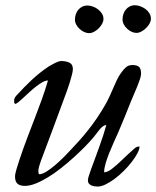

<svg xmlns="http://www.w3.org/2000/svg" viewBox="-20 -701 588 723"><path d="M311 -21Q311 -29.8 315.2 -40.8Q319.3 -51.8 323.7 -65.9Q331.5 -86.9 339.4 -108.2Q347.2 -129.4 355 -151.4Q362.8 -172.4 368.4 -190.4Q374 -208.5 380.4 -230Q374 -230 368.2 -225.8Q362.3 -221.7 356.4 -214.8Q350.6 -208 344.5 -199.7Q338.4 -191.4 331.5 -183.1Q317.4 -166.5 297.9 -146.7Q278.3 -127 255.9 -106.7Q233.4 -86.4 209.2 -67.4Q185.1 -48.3 161.1 -33.7Q137.2 -19 114.7 -10Q92.3 -1 73.7 -1Q54.7 -1 45.7 -9.3Q36.6 -17.6 36.6 -36.1Q36.6 -41.5 38.3 -49.3Q40 -57.1 42.7 -65.9Q45.4 -74.7 48.3 -83.7Q51.3 -92.8 53.7 -100.6Q67.4 -141.6 81.8 -179.7Q96.2 -217.8 110.4 -254.4Q124.5 -291 137.5 -326.7Q150.4 -362.3 160.6 -397.9Q151.4 -397.9 139.6 -391.4Q127.9 -384.8 115.5 -375Q103 -365.2 90.8 -354Q78.6 -342.8 68.1 -333Q57.6 -323.2 49.6 -316.7Q41.5 -310.1 38.1 -310.1Q34.2 -310.1 33.7 -314.7Q33.2 -319.3 33.2 -321.8Q33.2 -327.6 35.4 -332Q37.6 -336.4 41 -340.3Q70.3 -372.6 99.6 -400.1Q128.9 -427.7 164.1 -451.2Q168 -453.1 173.8 -456.5Q179.7 -460 186.3 -463.4Q192.9 -466.8 199.2 -469Q205.6 -471.2 210.4 -471.2Q228.5 -471.2 241.5 -465.1Q254.4 -459 254.4 -440.9Q254.4 -433.6 251.2 -420.7Q248 -407.7 243.4 -392.8Q238.8 -377.9 233.4 -362.5Q228 -347.2 223.1 -334.5Q201.2 -274.4 179.4 -216.3Q157.7 -158.2 133.8 -94.7Q129.4 -82.5 127 -73.5Q124.5 -64.5 124.5 -55.7Q124.5 -53.2 125.2 -49.1Q126 -44.9 127.9 -44.9Q139.2 -44.9 155.8 -55.4Q172.4 -65.9 189.2 -80.6Q206.1 -95.2 221.2 -110.4Q236.3 -125.5 245.1 -135.3Q262.2 -153.3 279.1 -172.1Q295.9 -190.9 312.7 -212.2Q329.6 -233.4 345.9 -257.6Q362.3 -281.7 378.9 -311Q386.7 -325.2 393.8 -340.8Q400.9 -356.4 407.5 -371.8Q414.1 -387.2 420.9 -401.4Q427.7 -415.5 435.5 -425.8Q444.3 -439 454.1 -447.5Q463.9 -456.1 478.5 -456.1Q496.1 -456.1 503.7 -449Q511.2 -441.9 511.2 -423.3Q511.2 -415.5 507.1 -403.1Q502.9 -390.6 497.1 -376Q491.2 -361.3 484.6 -346.4Q478 -331.5 473.1 -319.3Q461.9 -290 449.7 -261Q437.5 -231.9 425.3 -202.6Q417.5 -185.1 408.2 -164.6Q398.9 -144 390.9 -123.8Q382.8 -103.5 377.4 -84.7Q372.1 -65.9 372.1 -52.2Q378.4 -52.2 386 -55.7Q393.6 -59.1 399.9 -64Q421.9 -81.1 441.4 -100.3Q460.9 -119.6 484.4 -140.1Q489.7 -145.5 494.9 -147.5Q500 -149.4 505.4 -149.4Q505.4 -138.7 497.3 -123.5Q489.3 -108.4 476.3 -91.6Q463.4 -74.7 446.8 -58.1Q430.2 -41.5 412.6 -28.3Q395 -15.1 378.2 -6.8Q361.3 1.5 347.7 1.5Q342.3 1.5 335.7 0.5Q329.1 -0.5 323.7 -2.9Q318.4 -5.4 314.7 -9.8Q311 -14.2 311 -21ZM262.2 -627Q262.2 -637.2 265.4 -647Q268.6 -656.7 274.7 -664.1Q280.8 -671.4 289.6 -675.8Q298.3 -680.2 309.6 -680.2Q318.8 -680.2 329.3 -676.5Q339.8 -672.9 348.9 -666Q357.9 -659.2 363.8 -649.9Q369.6 -640.6 369.6 -629.4Q369.6 -620.6 364.5 -611.3Q359.4 -602.1 351.6 -594.2Q343.8 -586.4 334.2 -581.3Q324.7 -576.2 315.4 -576.2Q306.6 -576.2 297.4 -580.3Q288.1 -584.5 280.3 -591.6Q272.5 -598.6 267.3 -607.9Q262.2 -617.2 262.2 -627ZM441.4 -627.9Q441.4 -638.2 444.6 -647.9Q447.8 -657.7 453.9 -665Q460 -672.4 468.5 -676.8Q477.1 -681.2 488.3 -681.2Q497.6 -681.2 508.1 -677.5Q518.6 -673.8 527.6 -667.2Q536.6 -660.6 542.5 -651.1Q548.3 -641.6 548.3 -630.4Q548.3 -621.6 543.2 -612.3Q538.1 -603 530 -595.2Q522 -587.4 512.5 -582.3Q502.9 -577.1 493.7 -577.1Q484.9 -577.1 475.8 -581.3Q466.8 -585.4 459 -592.5Q451.2 -599.6 446.3 -608.9Q441.4 -618.2 441.4 -627.9Z"/></svg>

Font: IM FELL French Canon
Style: Italic
Weight: 400
Italic angle: -17°
Designer: Igino Marini
Foundry: Igino Marini
Version: 3.00